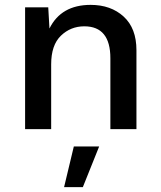

<svg xmlns="http://www.w3.org/2000/svg" viewBox="-20 -530 659 788"><path d="M352 -510Q435 -510 487.5 -462Q540 -414 540 -324V0H433V-291Q433 -422 326 -422Q270 -422 230 -383.5Q190 -345 190 -266V0H83V-500H178L183 -413Q231 -510 352 -510ZM243 238 283 71H387L320 238Z"/></svg>

Font: Elaine Sans Medium
Style: Regular
Weight: 500
Designer: Wei Huang
Foundry: Wei Huang
Version: Version 2.001;PS 002.001;hotconv 1.0.88;makeotf.lib2.5.64775